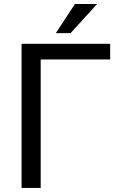

<svg xmlns="http://www.w3.org/2000/svg" viewBox="-20 -927 596 947"><path d="M523.4 -633.8H180.7V0H86.4V-710.9H523.4ZM349.6 -907.2H459L328.1 -763.7H255.4Z"/></svg>

Font: Roboto-ThirdPerson-AD3FC
Style: ThirdPerson-AD3FC
Weight: 400
Designer: Google
Version: Version 2.137; 2017